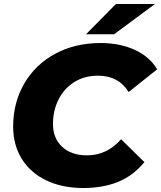

<svg xmlns="http://www.w3.org/2000/svg" viewBox="-20 -930 809 964"><path d="M46 -294Q46 -414 101.5 -510Q157 -606 257 -660Q357 -714 485 -714Q582 -714 657 -679.5Q732 -645 769 -582L626 -468Q575 -550 472 -550Q405 -550 354 -518.5Q303 -487 274.5 -431.5Q246 -376 246 -307Q246 -236 292 -193Q338 -150 417 -150Q517 -150 588 -231L705 -116Q648 -47 572 -16.5Q496 14 398 14Q292 14 212 -24.5Q132 -63 89 -133Q46 -203 46 -294ZM562 -910H758L553 -758H412Z"/></svg>

Font: Idrija
Style: Italic
Weight: 800
Italic angle: -11.3°
Designer: Julieta Ulanovsky
Foundry: Julieta Ulanovsky
Version: Version 7.200